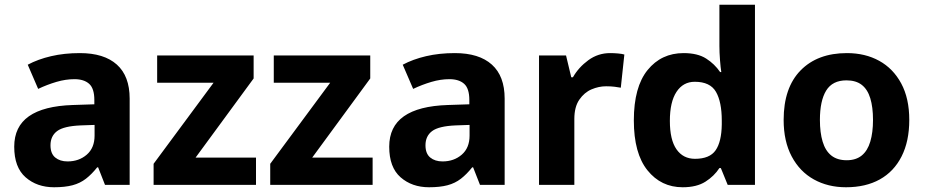

<svg xmlns="http://www.w3.org/2000/svg" viewBox="-20 -780 3903 810"><path d="M317 -556Q419 -556 473 -507.5Q527 -459 527 -364V0H423L394 -74H390Q367 -45 342.5 -26Q318 -7 286 1.5Q254 10 208 10Q136 10 88 -32Q40 -74 40 -161Q40 -246 102 -289.5Q164 -333 287 -337L378 -340V-358Q378 -407 356 -426.5Q334 -446 294 -446Q257 -446 218 -434.5Q179 -423 141 -405L97 -507Q140 -530 195.5 -543Q251 -556 317 -556ZM321 -251Q249 -248 221 -227Q193 -206 193 -167Q193 -132 213 -115.5Q233 -99 265 -99Q313 -99 346 -127.5Q379 -156 379 -208V-253Z M1060 0H628V-89L881 -431H643V-546H1050V-449L805 -115H1060Z M1552 0H1120V-89L1373 -431H1135V-546H1542V-449L1297 -115H1552Z M1899 -556Q2001 -556 2055 -507.5Q2109 -459 2109 -364V0H2005L1976 -74H1972Q1949 -45 1924.5 -26Q1900 -7 1868 1.5Q1836 10 1790 10Q1718 10 1670 -32Q1622 -74 1622 -161Q1622 -246 1684 -289.5Q1746 -333 1869 -337L1960 -340V-358Q1960 -407 1938 -426.5Q1916 -446 1876 -446Q1839 -446 1800 -434.5Q1761 -423 1723 -405L1679 -507Q1722 -530 1777.5 -543Q1833 -556 1899 -556ZM1903 -251Q1831 -248 1803 -227Q1775 -206 1775 -167Q1775 -132 1795 -115.5Q1815 -99 1847 -99Q1895 -99 1928 -127.5Q1961 -156 1961 -208V-253Z M2554 -556Q2570 -556 2587 -554.5Q2604 -553 2614 -550L2599 -410Q2588 -412 2573 -414Q2558 -416 2537 -416Q2506 -416 2475.5 -403Q2445 -390 2424 -359.5Q2403 -329 2403 -278V0H2254V-546H2368L2390 -454H2397Q2421 -496 2462 -526Q2503 -556 2554 -556Z M2860 10Q2769 10 2711.5 -61.5Q2654 -133 2654 -272Q2654 -413 2712 -484.5Q2770 -556 2864 -556Q2923 -556 2959 -533Q2995 -510 3018 -476H3023Q3020 -494 3017.5 -526.5Q3015 -559 3015 -586V-760H3165V0H3050L3021 -71H3015Q2993 -37 2956 -13.5Q2919 10 2860 10ZM2912 -110Q2974 -110 2999 -146Q3024 -182 3025 -255V-271Q3025 -350 3000.5 -392.5Q2976 -435 2911 -435Q2862 -435 2834 -392.5Q2806 -350 2806 -270Q2806 -190 2834 -150Q2862 -110 2912 -110Z M3816 -274Q3816 -184 3783.5 -120Q3751 -56 3691.5 -23Q3632 10 3549 10Q3473 10 3413.5 -23Q3354 -56 3320 -120Q3286 -184 3286 -274Q3286 -410 3357.5 -483Q3429 -556 3553 -556Q3630 -556 3689 -523.5Q3748 -491 3782 -428Q3816 -365 3816 -274ZM3439 -274Q3439 -221 3450.5 -182.5Q3462 -144 3487 -124Q3512 -104 3552 -104Q3591 -104 3615.5 -124Q3640 -144 3651.5 -182.5Q3663 -221 3663 -274Q3663 -328 3651.5 -365.5Q3640 -403 3615.5 -422Q3591 -441 3551 -441Q3492 -441 3465.5 -398Q3439 -355 3439 -274Z"/></svg>

Font: Noto Sans Syriac Eastern
Style: Bold
Weight: 700
Designer: Patrick Giasson and the Monotype Design Team
Foundry: Monotype Imaging Inc.
Version: Version 3.001